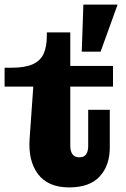

<svg xmlns="http://www.w3.org/2000/svg" viewBox="-23 -805 547 836"><path d="M278 11Q186 11 142.5 -47Q99 -105 106 -201L122 -428H-3V-510H25Q85 -510 119 -525Q153 -540 167 -571Q181 -602 181 -651V-664H283V-169Q283 -147 292.5 -133.5Q302 -120 322 -120Q343 -120 352 -133Q361 -146 361 -169V-327H455V-163Q455 -84 411 -36.5Q367 11 278 11ZM283 -428V-518H469V-428ZM333 -580 340 -785H489L415 -580Z"/></svg>

Font: Montagu Slab
Style: Bold
Weight: 700
Designer: Florian Karsten
Foundry: Florian Karsten
Version: Version 1.000